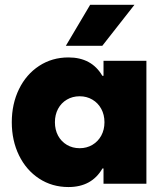

<svg xmlns="http://www.w3.org/2000/svg" viewBox="-20 -753 675 787"><path d="M408.2 -252Q408.2 -282.7 395 -306.9Q381.8 -331.1 358.6 -344.7Q335.4 -358.4 306.6 -358.4Q277.3 -358.4 254.2 -344.7Q231 -331.1 218 -306.9Q205.1 -282.7 205.1 -252Q205.1 -221.2 218 -197Q231 -172.9 254.2 -159.2Q277.3 -145.5 306.6 -145.5Q335.4 -145.5 358.6 -159.2Q381.8 -172.9 395 -197Q408.2 -221.2 408.2 -252ZM404.3 0V-62.5H399.9Q356 13.7 260.7 13.7Q193.4 13.7 140.4 -21Q87.4 -55.7 57.9 -116.2Q28.3 -176.8 28.3 -252Q28.3 -327.1 57.9 -387.7Q87.4 -448.2 140.4 -482.9Q193.4 -517.6 260.7 -517.6Q355.5 -517.6 399.4 -442.4H404.3V-503.9H580.1V0ZM250 -565.4 349.6 -733.4H531.2L399.4 -565.4Z"/></svg>

Font: Wanted Sans Black
Style: Regular
Weight: 900
Designer: Original Design by Kil Hyung-jin and Kang Hanbin, Wanted Lab, Inc; Hangeul from Source Han Sans by Jang Soo-young and Ka
Foundry: Wanted Lab, Inc.
Version: Version 1.003